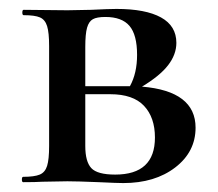

<svg xmlns="http://www.w3.org/2000/svg" viewBox="-20 -408 489 430"><path d="M418 -122Q418 -68 372.5 -33Q327 2 256 2Q243 2 201 0Q153 -2 131 -2L75 -1Q60 0 32 0Q29 0 29 -6Q29 -12 32 -12Q57 -12 69 -17Q81 -22 85.5 -36.5Q90 -51 90 -81V-305Q90 -335 85.5 -349.5Q81 -364 69.5 -369Q58 -374 33 -374Q30 -374 30 -380Q30 -386 33 -386L131 -385L184 -386Q224 -388 241 -388Q306 -388 340.5 -369Q375 -350 375 -312Q375 -286 356.5 -262Q338 -238 298 -214Q418 -204 418 -122ZM171 -303V-215H262H271Q287 -244 287 -285Q287 -330 270 -350Q253 -370 216 -370Q197 -370 188 -365Q179 -360 175 -346Q171 -332 171 -303ZM327 -100Q327 -145 302.5 -171Q278 -197 227 -197H171V-81Q171 -46 184.5 -31.5Q198 -17 238 -17Q327 -17 327 -100Z"/></svg>

Font: Cormorant Garamond SemiBold
Style: Regular
Weight: 600
Designer: Christian Thalmann (Catharsis Fonts)
Version: Version 3.000